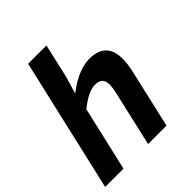

<svg xmlns="http://www.w3.org/2000/svg" viewBox="-227 -940 1082 1082"><g transform="rotate(-45 314.0 -399.0)"><path d="M172 -798H318L272 -597L241 -492Q348 -574 436 -574Q609 -574 557 -349L477 0H330L406 -331Q421 -395 408 -422Q396 -448 354 -448Q302 -448 223 -385L134 0H-12Z"/></g></svg>

Font: KaiGen Gothic CN Bold
Style: Bold
Weight: 700
Designer: Ryoko NISHIZUKA  (kana & ideographs); Paul D. Hunt (Latin, Greek & Cyrillic); Wenlong ZHANG  (bopomofo); Sandoll Communi
Foundry: Adobe Systems Incorporated
Version: Version 1.002.20150501